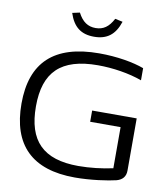

<svg xmlns="http://www.w3.org/2000/svg" viewBox="-95 -957 900 1044"><g transform="rotate(10 355.0 -435.0)"><path d="M652 -574V-641C593 -663 502 -679 404 -679C154 -679 34 -564 34 -337C34 -109 152 9 389 9C477 9 571 -5 616 -16C648 -25 665 -45 665 -78V-366H419V-304H587V-77C528 -64 460 -56 397 -56C202 -56 114 -146 114 -336C114 -525 204 -614 408 -614C490 -614 581 -600 652 -574ZM220 -870 261 -879C286 -831 317 -811 359 -811C401 -811 431 -831 456 -879L498 -870C474 -796 430 -763 359 -763C287 -763 244 -796 220 -870Z"/></g></svg>

Font: LT Wave Light
Style: Regular
Weight: 300
Designer: Daniel Lyons
Version: Version 2.5 (Glyphs App)